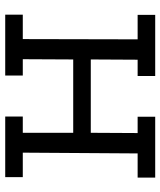

<svg xmlns="http://www.w3.org/2000/svg" viewBox="42 -672 629 754"><g transform="rotate(90 357.0 -294.5)"><path d="M38 -589H278V-520H214L213 -336H501L502 -520H438V-589H677V-520H582L579 -69H675V0H437V-69H501V-267H213L212 -69H276V0H37V-69H133L134 -520H38Z"/></g></svg>

Font: Podkova
Style: Regular
Weight: 400
Designer: Ilya Yudin
Foundry: Cyreal (www.cyreal.org)
Version: Version 2.103